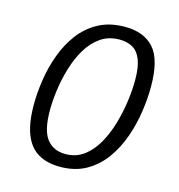

<svg xmlns="http://www.w3.org/2000/svg" viewBox="-106 -801 843 904"><g transform="rotate(15 315.0 -349.0)"><path d="M266.3 9Q204 9 160.6 -16.2Q117.2 -41.3 94.9 -97Q72.6 -152.7 72.6 -242.4Q72.6 -299.4 82.2 -363.2Q91.9 -427 114 -488Q136.2 -549 173.1 -598.4Q209.9 -647.7 264.6 -677.4Q319.3 -707.1 394 -707.1Q486.4 -707.1 535.1 -652.4Q583.8 -597.7 583.8 -466.3Q583.8 -408.6 574.3 -343.6Q564.8 -278.6 542.8 -216.3Q520.8 -154 483.9 -103Q447.1 -52 393.4 -21.5Q339.7 9 266.3 9ZM275.4 -55.6Q327.3 -55.6 365.8 -84.4Q404.2 -113.2 430.7 -160.7Q457.1 -208.2 473.1 -264.2Q489.1 -320.2 496.4 -375.9Q503.7 -431.7 503.7 -476Q503.7 -540.2 489.3 -576.2Q474.8 -612.2 448.2 -627.3Q421.5 -642.5 384.9 -642.5Q331.3 -642.5 292.2 -615.3Q253.1 -588.1 226.3 -543Q199.5 -497.8 183.4 -443.8Q167.2 -389.9 159.9 -335.7Q152.6 -281.6 152.6 -236.4Q152.6 -137.5 185.2 -96.5Q217.8 -55.6 275.4 -55.6Z"/></g></svg>

Font: Bitter Thin
Style: Italic
Weight: 100
Italic angle: -9°
Designer: Sol Matas, and Bitter project Authors
Foundry: Sol Matas
Version: Version 2.002